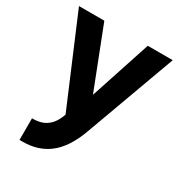

<svg xmlns="http://www.w3.org/2000/svg" viewBox="-167 -612 859 923"><g transform="rotate(30 262.5 -150.0)"><path d="M384.8 -500Q419.9 -500 523.4 -500Q477.5 -375 340.8 0Q301.8 108.4 237.3 156.2Q178.7 200.2 94.7 200.2Q85.9 200.2 77.1 200.2Q77.1 160.2 77.1 80.1Q128.9 81.1 159.2 57.6Q190.4 35.2 208 -15.6Q139.6 -177.7 2.9 -500Q38.1 -500 143.6 -500Q176.8 -416 274.4 -164.1Q301.8 -248 384.8 -500Z"/></g></svg>

Font: LeFont
Style: Regular
Weight: 700
Designer: Leryon MEDIA
Version: Version 1.0